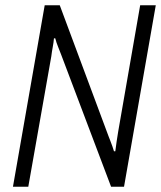

<svg xmlns="http://www.w3.org/2000/svg" viewBox="-20 -706 609 726"><path d="M29 0 149 -686H206L390 -192Q393 -185 397 -174Q401 -163 405 -152.5Q409 -142 411 -134H416Q418 -150 421 -171Q424 -192 427 -209L510 -686H569L449 0H400L211 -500Q207 -511 200 -528Q193 -545 189 -561H184Q183 -547 179.5 -528.5Q176 -510 174 -493L87 0Z"/></svg>

Font: Archivo Condensed ExtraLight
Style: Italic
Weight: 250
Width: 3
Italic angle: -10°
Designer: Hector Gatti
Foundry: Omnibus-Type
Version: Version 2.001